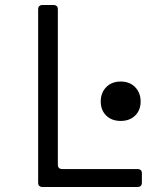

<svg xmlns="http://www.w3.org/2000/svg" viewBox="-20 -750 640 770"><path d="M151 0Q133 0 133 -18V-712Q133 -730 151 -730H194Q212 -730 212 -712V-90Q212 -72 230 -72H531Q549 -72 549 -55V-18Q549 0 531 0ZM464 -265Q428 -265 406 -286.5Q384 -308 384 -343Q384 -378 406 -400.5Q428 -423 464 -423Q500 -423 522 -400.5Q544 -378 544 -343Q544 -308 522 -286.5Q500 -265 464 -265Z"/></svg>

Font: Pitagon Sans Mono Light
Style: Regular
Weight: 300
Monospace: yes
Designer: Travis Tran
Foundry: Pitagon
Version: Version 1.001; ttfautohint (v1.8.4.7-5d5b);gftools[0.9.26]